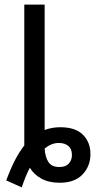

<svg xmlns="http://www.w3.org/2000/svg" viewBox="-20 -780 421 830"><path d="M7 0Q25 -49 44 -86Q63 -123 85 -151Q85 -165 85 -182Q85 -199 85 -215V-760H173V-218Q189 -224 205.5 -227Q222 -230 241 -230Q306 -230 338.5 -197.5Q371 -165 371 -114Q371 -62 337 -26Q303 10 238 10Q191 10 158.5 -8Q126 -26 109 -55Q100 -38 91 -16Q82 6 74 30ZM237 -58Q264 -58 277.5 -73Q291 -88 291 -110Q291 -136 275.5 -149Q260 -162 234 -162Q218 -162 203 -156Q188 -150 173 -138Q175 -102 189 -80Q203 -58 237 -58Z"/></svg>

Font: Noto Sans Ambassadori
Style: Regular
Weight: 400
Designer: Monotype Design Team
Foundry: Monotype Imaging Inc.
Version: Version 2.013